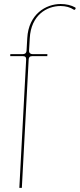

<svg xmlns="http://www.w3.org/2000/svg" viewBox="-20 -780 400 958"><path d="M355 -743C335.5 -754 310.5 -760 282.5 -760C209 -760 122.5 -709.5 116 -589.5L112.5 -528C111.5 -512.5 102 -510 93.5 -510H31.5L31 -500H93C105.5 -500 111 -495 110.5 -483L76.5 157.5H89L123 -482.5C123.5 -493.5 128 -500 141.5 -500H216L216.5 -510H142C135.5 -510 124 -513 125 -528L128.5 -589C134.5 -704.5 213.5 -750 282 -750C308 -750 331 -743.5 348.5 -731.5C350 -730.5 353 -730 356 -734.5C359 -738.5 356.5 -742.5 355 -743Z"/></svg>

Font: ZnikomitNo24
Style: Regular
Weight: 500
Designer: gluk
Foundry: gluk
Version: Version 0.55